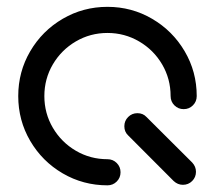

<svg xmlns="http://www.w3.org/2000/svg" viewBox="-20 -540 628 561"><path d="M552.6 -38.1Q552.6 -22.2 541.5 -11.1Q530.4 0 514.4 0Q499.3 0 487.4 -11.1L354.4 -144.4Q343.3 -154.8 343.3 -171.1Q343.3 -187 354.4 -198.1Q365.6 -209.3 381.5 -209.3Q397.8 -209.3 408.1 -198.1L541.5 -65.2Q552.6 -53.3 552.6 -38.1ZM332.2 -36.7Q332.2 -20.7 321.1 -9.6Q310 1.5 294.1 1.5Q223 1.5 163.1 -33.5Q103.3 -68.5 68.3 -128.3Q33.3 -188.1 33.3 -259.3Q33.3 -330.4 68.3 -390.2Q103.3 -450 163.1 -485Q223 -520 294.1 -520Q364.8 -520 424.6 -485Q484.4 -450 519.6 -390.2Q554.8 -330.4 554.8 -259.3Q554.8 -243.3 543.7 -232.2Q532.6 -221.1 516.7 -221.1Q500.7 -221.1 489.6 -232.2Q478.5 -243.3 478.5 -259.3Q478.5 -309.6 453.7 -351.9Q428.9 -394.1 386.5 -418.9Q344.1 -443.7 294.1 -443.7Q243.7 -443.7 201.5 -418.9Q159.3 -394.1 134.4 -351.9Q109.6 -309.6 109.6 -259.3Q109.6 -208.9 134.4 -166.7Q159.3 -124.4 201.5 -99.6Q243.7 -74.8 294.1 -74.8Q310 -74.8 321.1 -63.7Q332.2 -52.6 332.2 -36.7Z"/></svg>

Font: 26F Galaxy Sans
Style: Bold
Weight: 700
Designer: C₂₉H₂₅N₃O₅
Version: Version 1.100